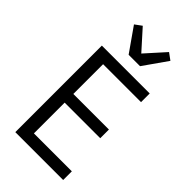

<svg xmlns="http://www.w3.org/2000/svg" viewBox="-285 -1019 1095 1095"><g transform="rotate(45 263.0 -471.5)"><path d="M83 0V-698H469V-628H163V-388H450V-318H163V-70H469V0ZM228 -769 127 -913 168 -943 274 -825 380 -943 421 -913 320 -769Z"/></g></svg>

Font: IBM Plex Sans Condensed
Style: Regular
Weight: 400
Width: 3
Designer: Mike Abbink, Paul van der Laan, Pieter van Rosmalen
Foundry: Bold Monday
Version: Version 1.1